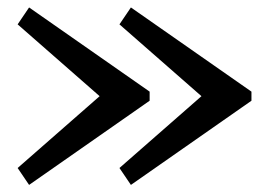

<svg xmlns="http://www.w3.org/2000/svg" viewBox="-20 -652 735 528"><path d="M254 -387.5 28.5 -585 60 -631.5 391.5 -400V-375L60 -143.5L28.5 -190ZM534 -387.5 308.5 -585 340 -631.5 671.5 -400V-375L340 -143.5L308.5 -190Z"/></svg>

Font: Besley* Narrow Medium
Style: Regular
Weight: 500
Width: 4
Designer: Owen Earl
Foundry: indestructible type*
Version: Version 3.000; ttfautohint (v1.8.3)